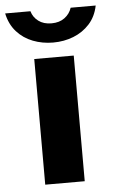

<svg xmlns="http://www.w3.org/2000/svg" viewBox="-92 -751 476 787"><g transform="rotate(-5 146.0 -357.0)"><path d="M224.5 -517V0H62V-517ZM332 -713.5Q323 -668.5 295.5 -638.2Q268 -608 229.2 -592.8Q190.5 -577.5 145.5 -577.5Q101.5 -577.5 62.5 -592.5Q23.5 -607.5 -3.8 -638Q-31 -668.5 -40.5 -713.5H63.5Q70.5 -688.5 91.8 -672.5Q113 -656.5 145.5 -656.5Q178 -656.5 199.5 -672.5Q221 -688.5 229 -713.5Z"/></g></svg>

Font: Public Sans ExtraBold
Style: Regular
Weight: 800
Designer: The Public Sans Project Authors: Dan O. Williams and USWDS (Libre Franklin designed by Pablo Impallari and Rodrigo Fuenz
Version: Version 1.007